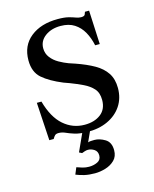

<svg xmlns="http://www.w3.org/2000/svg" viewBox="-103 -549 647 806"><g transform="rotate(-15 220.5 -146.0)"><path d="M222 11Q189 10 168.5 3.5Q148 -3 134 -9.5Q120 -16 105 -16Q94 -16 89 -11Q84 -6 79 3H60L50 -162H70Q90 -90 129.5 -55.5Q169 -21 221 -21Q264 -21 291 -42Q318 -63 318 -103Q318 -134 302 -152Q286 -170 260 -182.5Q234 -195 205 -206L180 -215Q124 -238 93 -265Q62 -292 62 -343Q62 -407 107 -443Q152 -479 225 -479Q254 -479 271.5 -474.5Q289 -470 300.5 -465.5Q312 -461 323 -461Q337 -461 340 -468Q343 -475 344 -479H362L369 -332H349Q342 -365 327.5 -391Q313 -417 289 -432.5Q265 -448 229 -448Q189 -448 162 -428Q135 -408 135 -376Q135 -353 148.5 -335.5Q162 -318 182.5 -306.5Q203 -295 222 -288L249 -279Q295 -263 327.5 -244.5Q360 -226 377.5 -199.5Q395 -173 395 -134Q395 -90 373 -57Q351 -24 312 -6Q273 12 222 11ZM210 187Q184 187 164.5 182.5Q145 178 128 171L140 142Q151 146 164.5 150Q178 154 193 154Q213 154 229.5 146Q246 138 246 119Q246 101 233 92.5Q220 84 206 84Q199 84 191.5 86.5Q184 89 179 91L167 85L206 -1H240L215 54Q220 52 227 51.5Q234 51 243 51Q265 51 288.5 65Q312 79 312 114Q312 141 295.5 157Q279 173 255.5 180Q232 187 210 187Z"/></g></svg>

Font: Frank Ruhl Libre
Style: Regular
Weight: 400
Designer: Yanek Iontef
Foundry: Fontef
Version: Version 6.004